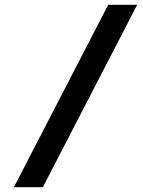

<svg xmlns="http://www.w3.org/2000/svg" viewBox="-20 -710 599 802"><path d="M38 72 432 -690H553L159 72Z"/></svg>

Font: Taylor Sans Bold LRS
Style: Bold
Weight: 700
Italic angle: -8°
Designer: Natanael Gama
Version: Version 1.001 September 8, 2015